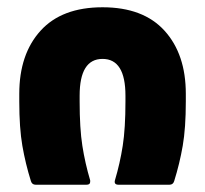

<svg xmlns="http://www.w3.org/2000/svg" viewBox="-20 -508 564 528"><path d="M199 -245V-229Q199 -155 206.5 -107Q214 -59 228 -12V-8Q228 0 218 0H78Q68 0 65 -10Q50 -58 41.5 -107Q33 -156 33 -229V-250Q33 -359 91.5 -423.5Q150 -488 262 -488Q374 -488 432.5 -423.5Q491 -359 491 -250V-229Q491 -156 482.5 -107Q474 -58 459 -10Q456 0 446 0H306Q293 0 296 -12Q310 -59 317.5 -107Q325 -155 325 -229V-245Q325 -346 262 -346Q199 -346 199 -245Z"/></svg>

Font: Barlow GEO ExtraBold
Style: Regular
Weight: 800
Designer: Jeremy Tribby
Foundry: Tribby Type
Version: Version 1.408